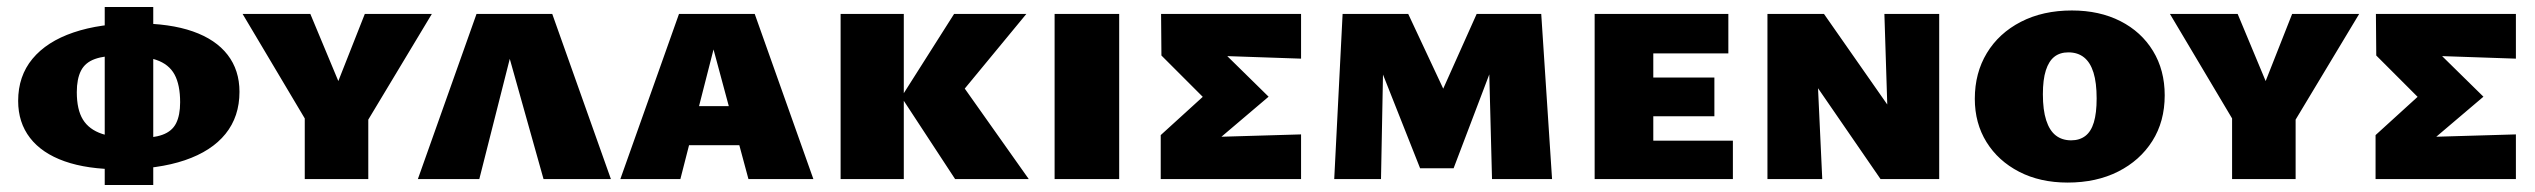

<svg xmlns="http://www.w3.org/2000/svg" viewBox="-20 -513 7263 550"><path d="M324 -28Q230 -28 165 -51Q100 -74 66 -118Q32 -162 32 -224Q32 -295 73 -344.5Q114 -394 190.5 -420Q267 -446 371 -446Q467 -446 532.5 -423Q598 -400 632 -356Q666 -312 666 -250Q666 -179 626 -129.5Q586 -80 509.5 -54Q433 -28 324 -28ZM370 -117Q418 -117 445.5 -127Q473 -137 484.5 -160Q496 -183 496 -220Q496 -270 480 -299.5Q464 -329 427.5 -341.5Q391 -354 327 -354Q280 -354 252 -344Q224 -334 212 -310.5Q200 -287 200 -249Q200 -199 217.5 -170.5Q235 -142 272.5 -129.5Q310 -117 370 -117ZM280 17V-493H419V17Z M857 -167 675 -473H869L962 -250H937L1025 -473H1217L1033 -167ZM853 0V-219H1035V0Z M1177 0 1345 -473H1562L1730 0H1537L1414 -438H1464L1353 0Z M1757 0 1925 -473H2142L2310 0H2124L2006 -438H2041L1929 0ZM1868 -97 1909 -209H2145L2194 -97Z M2716 0 2562 -235 2713 -473H2920L2684 -187L2707 -311L2927 0ZM2388 0V-473H2569V0Z M3001 0V-473H3186V0Z M3305 0V-126L3483 -288L3480 -181L3307 -354L3306 -473H3707V-345L3474 -353L3446 -401L3614 -236L3435 -84L3434 -120L3707 -128V0Z M4254 0 4244 -384 4285 -402 4144 -31H4048L3888 -435L3941 -473H4014L4148 -187H4082L4210 -473H4395L4426 0ZM3802 0 3826 -473H3945L3936 0Z M4548 0V-473H4716V0ZM4614 0V-110H4944V0ZM4614 -180V-291H4891V-180ZM4614 -360V-473H4931V-360Z M5043 0V-473H5178L5200 0ZM5431 0H5367L5111 -372V-473H5205L5423 -161ZM5535 -473V0H5393L5378 -473Z M5903 10Q5824 10 5764 -21Q5704 -52 5670.5 -106Q5637 -160 5637 -230Q5637 -304 5671.5 -361Q5706 -418 5769 -450.5Q5832 -483 5915 -483Q5994 -483 6054 -452.5Q6114 -422 6147.5 -367Q6181 -312 6181 -240Q6181 -165 6145.5 -109Q6110 -53 6047.5 -21.5Q5985 10 5903 10ZM5913 -111Q5937 -111 5953.5 -123.5Q5970 -136 5978 -162.5Q5986 -189 5986 -231Q5986 -276 5977 -305Q5968 -334 5950 -348.5Q5932 -363 5905 -363Q5881 -363 5865 -350.5Q5849 -338 5840.5 -311.5Q5832 -285 5832 -243Q5832 -198 5841.5 -168.5Q5851 -139 5869 -125Q5887 -111 5913 -111Z M6378 -167 6196 -473H6390L6483 -250H6458L6546 -473H6738L6554 -167ZM6374 0V-219H6556V0Z M6785 0V-126L6963 -288L6960 -181L6787 -354L6786 -473H7187V-345L6954 -353L6926 -401L7094 -236L6915 -84L6914 -120L7187 -128V0Z"/></svg>

Font: Ysabeau SC Black
Style: Regular
Weight: 900
Designer: Christian Thalmann (Catharsis Fonts)
Version: Version 2.001;gftools[0.9.30]; featfreeze: smcp